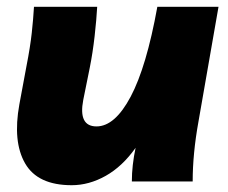

<svg xmlns="http://www.w3.org/2000/svg" viewBox="-20 -534 670 565"><path d="M191 11Q91 11 54 -53Q17 -117 37 -227L58 -340Q69 -396 73.5 -437.5Q78 -479 80 -514H266Q264 -477 258.5 -428Q253 -379 244 -334L225 -240Q210 -162 264 -162Q318 -162 364.5 -249.5Q411 -337 443 -514H623L564 -176Q547 -82 547 0H368Q368 -47 379 -99Q340 -44 291 -16.5Q242 11 191 11Z"/></svg>

Font: Livvic Black
Style: Italic
Weight: 900
Italic angle: -10°
Designer: Jacques Le Bailly, Baron von Fonthausen
Version: Version 1.001; ttfautohint (v1.8.2)